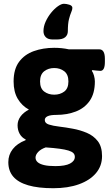

<svg xmlns="http://www.w3.org/2000/svg" viewBox="-20 -784 586 1016"><path d="M267 -531Q287 -531 306.5 -529Q326 -527 344 -523H505Q535 -523 535 -473V-456Q535 -409 511 -409Q506 -409 490.5 -410.5Q475 -412 468 -413L466 -409Q473 -400 477.5 -383.5Q482 -367 482 -353Q482 -290 455 -251Q428 -212 381.5 -194Q335 -176 278 -176Q247 -176 232 -169Q217 -162 217 -149Q217 -132 238.5 -125Q260 -118 294 -114Q328 -110 365 -103Q404 -96 439.5 -81Q475 -66 497.5 -37Q520 -8 520 42Q520 94 488 132Q456 170 398 191Q340 212 262 212Q182 212 129 196.5Q76 181 50 150.5Q24 120 24 74Q24 35 47.5 5Q71 -25 115 -42L116 -46Q95 -56 84 -76Q73 -96 73 -121Q73 -146 88.5 -167.5Q104 -189 133 -204Q96 -224 74 -261Q52 -298 52 -353Q52 -418 81 -457Q110 -496 159 -513.5Q208 -531 267 -531ZM222 -4Q196 5 182 20Q168 35 168 50Q168 64 179 74Q190 84 213 89.5Q236 95 273 95Q325 95 350.5 81.5Q376 68 376 46Q376 34 368 26Q360 18 342 12.5Q324 7 294.5 3Q265 -1 222 -4ZM267 -424Q236 -424 214 -407Q192 -390 192 -353Q192 -316 214 -299.5Q236 -283 267 -283Q298 -283 320 -299.5Q342 -316 342 -353Q342 -390 320 -407Q298 -424 267 -424ZM260 -575Q234 -575 222 -587.5Q210 -600 210 -619Q210 -644 221.5 -669.5Q233 -695 250.5 -716.5Q268 -738 286.5 -751Q305 -764 318 -764Q331 -764 347 -759Q363 -754 363 -742Q363 -733 357 -719.5Q351 -706 345 -682.5Q339 -659 339 -619Q339 -599 325 -587Q311 -575 279 -575Z"/></svg>

Font: Asap VF Beta
Style: Regular
Weight: 400
Designer: Pablo Cosgaya
Foundry: Pablo Cosgaya
Version: Version 1.007